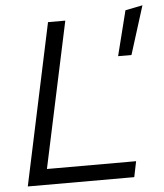

<svg xmlns="http://www.w3.org/2000/svg" viewBox="-53 -784 711 830"><g transform="rotate(-5 303.0 -368.5)"><path d="M34 0 183 -700H258L123 -68H510L496 0ZM472 -527 521 -722 596 -737 530 -527Z"/></g></svg>

Font: Red Hat Text VF
Style: Italic
Weight: 400
Italic angle: -12°
Designer: Pentagram, MCKL
Foundry: Pentagram, MCKL
Version: Version 1.023